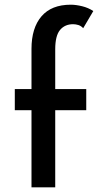

<svg xmlns="http://www.w3.org/2000/svg" viewBox="-20 -797 428 817"><path d="M114 0V-328H43V-418H114V-589Q114 -678 156.5 -727.5Q199 -777 281 -777Q303 -777 329.5 -770.5Q356 -764 377 -750L334 -677Q325 -687 313.5 -690.5Q302 -694 291 -694Q256 -694 235.5 -669.5Q215 -645 215 -587V-418H347V-328H215V0Z"/></svg>

Font: Reem Kufi Fun
Style: Regular
Weight: 400
Designer: Khaled Hosny
Version: Version 1.005